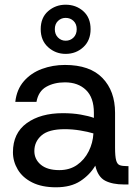

<svg xmlns="http://www.w3.org/2000/svg" viewBox="-20 -784 595 816"><path d="M218 12Q158 12 117 -8.5Q76 -29 55.5 -63.5Q35 -98 35 -137Q35 -218 93.5 -260.5Q152 -303 247 -303Q289 -303 323 -297Q357 -291 379 -283V-305Q379 -369 345.5 -401.5Q312 -434 256 -434Q210 -434 176.5 -415Q143 -396 135 -351H45Q51 -404 81.5 -439Q112 -474 158 -491Q204 -508 256 -508Q362 -508 415.5 -452.5Q469 -397 469 -305V-156Q469 -120 473.5 -103Q478 -86 489 -82Q500 -78 519 -78H526V0H507Q458 0 427 -16Q396 -32 385 -80Q362 -41 321.5 -14.5Q281 12 218 12ZM232 -61Q276 -61 307.5 -83Q339 -105 357 -141Q375 -177 377 -217Q354 -224 321 -229.5Q288 -235 255 -235Q187 -235 156.5 -208.5Q126 -182 126 -142Q126 -107 153.5 -84Q181 -61 232 -61ZM259 -555Q216 -555 184.5 -583.5Q153 -612 153 -660Q153 -709 184.5 -736.5Q216 -764 259 -764Q303 -764 334 -736.5Q365 -709 365 -660Q365 -612 334 -583.5Q303 -555 259 -555ZM259 -611Q279 -611 292.5 -624.5Q306 -638 306 -660Q306 -682 292.5 -695Q279 -708 259 -708Q240 -708 226.5 -695Q213 -682 213 -660Q213 -638 226.5 -624.5Q240 -611 259 -611Z"/></svg>

Font: Host Grotesk Light
Style: Regular
Weight: 400
Version: Version 1.003